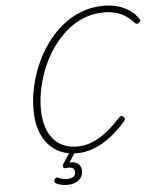

<svg xmlns="http://www.w3.org/2000/svg" viewBox="-80 -1196 1247 1527"><g transform="rotate(-5 543.0 -433.0)"><path d="M493 20Q420 20 362.5 -5Q305 -30 263.5 -78.5Q222 -127 200 -196Q178 -265 178 -353Q178 -441 197.5 -532Q217 -623 254.5 -710Q292 -797 346.5 -873Q401 -949 471 -1007Q541 -1065 625.5 -1097.5Q710 -1130 808 -1130Q868 -1130 920 -1114.5Q972 -1099 1013 -1070.5Q1054 -1042 1081 -1001Q1088 -991 1085 -983.5Q1082 -976 1070 -969Q1060 -962 1053.5 -964Q1047 -966 1036 -978Q1006 -1010 972 -1032.5Q938 -1055 895 -1066Q852 -1077 801 -1077Q717 -1077 642 -1047Q567 -1017 504 -963Q441 -909 391.5 -839Q342 -769 308 -688.5Q274 -608 255.5 -523Q237 -438 237 -356Q237 -280 255 -219.5Q273 -159 306.5 -117.5Q340 -76 389 -54.5Q438 -33 499 -33Q549 -33 595 -47.5Q641 -62 685.5 -89.5Q730 -117 771.5 -154.5Q813 -192 855 -237Q864 -246 871.5 -245Q879 -244 888 -235Q896 -227 896.5 -219.5Q897 -212 888 -201Q825 -129 759.5 -79.5Q694 -30 627.5 -5Q561 20 493 20ZM394 264Q371 264 344.5 258.5Q318 253 300 240Q293 234 293.5 225.5Q294 217 298 210Q305 201 311 199Q317 197 325 200Q339 207 357.5 212Q376 217 398 217Q430 217 447 205Q464 193 464 168Q464 143 446 134Q428 125 392 130Q384 131 380 128.5Q376 126 373 121Q371 114 371.5 108.5Q372 103 378 94L442 -4H485L415 108L400 94Q438 84 465 91Q492 98 506 117Q520 136 520 164Q520 195 504 217.5Q488 240 460 252Q432 264 394 264Z"/></g></svg>

Font: Playwrite CU ExtraLight
Style: Regular
Weight: 250
Designer: Veronika Burian, José Scaglione
Foundry: TypeTogether
Version: Version 1.002